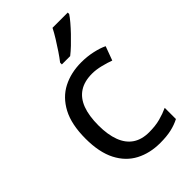

<svg xmlns="http://www.w3.org/2000/svg" viewBox="-232 -850 945 945"><g transform="rotate(-45 240.0 -378.0)"><path d="M300 10Q229 10 173.5 -19Q118 -48 86.5 -109Q55 -170 55 -265Q55 -364 88 -426Q121 -488 177.5 -517Q234 -546 306 -546Q347 -546 385 -537.5Q423 -529 447 -517L420 -444Q396 -453 364 -461Q332 -469 304 -469Q250 -469 215 -446Q180 -423 163 -378Q146 -333 146 -266Q146 -202 163 -157Q180 -112 214 -89Q248 -66 299 -66Q343 -66 376.5 -75Q410 -84 438 -97V-19Q411 -5 378.5 2.5Q346 10 300 10ZM432 -756Q423 -742 406 -722Q389 -702 368.5 -680.5Q348 -659 327.5 -639.5Q307 -620 289 -606H231V-618Q246 -637 263.5 -663Q281 -689 298 -716.5Q315 -744 326 -766H432Z"/></g></svg>

Font: Noto Sans Telugu
Style: Regular
Weight: 400
Designer: Jelle Bosma - Monotype Design Team
Foundry: Monotype Imaging Inc.
Version: Version 2.003